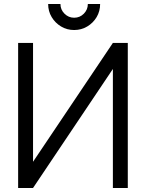

<svg xmlns="http://www.w3.org/2000/svg" viewBox="-20 -933 724 953"><path d="M144 0H70V-720H144V-130L540.3 -720H614.3V0H540.3V-590.7ZM348 -784Q312.3 -784 283.2 -801.5Q254 -819 236.5 -848.2Q219 -877.3 219 -913H280Q280 -885.2 300.1 -865.1Q320.2 -845 348 -845Q376.5 -845 396.2 -865.1Q416 -885.2 416 -913H477Q477 -877.3 459.7 -848.2Q442.3 -819 413 -801.5Q383.7 -784 348 -784Z"/></svg>

Font: Manrope Variable Light
Style: Regular
Weight: 200
Designer: Mikhail Sharanda
Foundry: Mikhail Sharanda
Version: Version 4.505